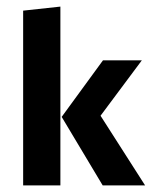

<svg xmlns="http://www.w3.org/2000/svg" viewBox="-20 -559 466 579"><path d="M162.1 0H49.8V-526.9L162.1 -539.1ZM283.2 -210 417.5 0H289.6L166 -206.5L290.5 -377H407.7Z"/></svg>

Font: Amiri Typewriter
Style: Bold
Weight: 700
Monospace: yes
Designer: Khaled Hosny
Version: Version 1.1